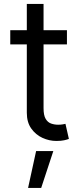

<svg xmlns="http://www.w3.org/2000/svg" viewBox="-20 -696 403 958"><path d="M314 -545.4V-474.6H31.2V-545.4ZM113.8 -676.3H197.3V-156.2Q197.3 -120.6 207.8 -103Q218.3 -85.4 234.9 -79.6Q251.5 -73.7 270 -73.7Q283.7 -73.7 292.5 -75.4Q301.3 -77.1 306.6 -78.1L323.7 -2.9Q315.4 0.5 300 3.9Q284.7 7.3 261.2 7.3Q225.6 7.3 191.9 -8.1Q158.2 -23.4 136 -54.7Q113.8 -85.9 113.8 -133.3ZM120.1 241.7 160.2 57.6H246.1L185.5 241.7Z"/></svg>

Font: Sahel VF Regular
Style: Regular
Weight: 400
Foundry: Saber Rastikerdar (saber.rastikerdar@gmail.com)
Version: Version 3.4.0